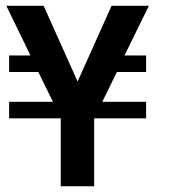

<svg xmlns="http://www.w3.org/2000/svg" viewBox="-20 -648 614 668"><path d="M191.4 0V-236.3H11.7V-293.9H164.1L113.3 -397.5H11.7V-455.1H85.9L2 -627.9H131.8L250 -364.3L368.2 -627.9H498L413.1 -455.1H488.3V-397.5H386.7L335.9 -293.9H488.3V-236.3H307.6V0Z"/></svg>

Font: Padauk Book
Style: Bold
Weight: 700
Designer: Debbi Hosken, Becca Hirsbrunner Spalinger
Foundry: SIL International
Version: Version 5.000